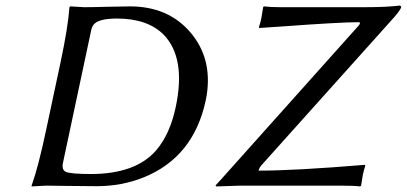

<svg xmlns="http://www.w3.org/2000/svg" viewBox="-20 -671 1470 694"><path d="M914.6 -54.2Q1045.4 -54.2 1298.8 -75.2L1300.3 -71.8Q1294.9 -55.7 1291.5 -39.1Q1289.1 -26.9 1285.2 0L1282.2 2.9Q1257.8 0 1211.9 0H849.1Q849.1 0 761.2 2.9L759.3 -1Q768.1 -9.8 782.2 -25.9Q790 -34.7 793 -38.1L1276.9 -579.1Q1285.2 -589.8 1276.9 -590.8Q1208.5 -590.8 997.6 -575.2Q953.6 -571.8 917 -569.8L916 -573.2Q921.4 -589.4 924.8 -606Q927.2 -618.2 931.2 -645L933.6 -647.9Q957.5 -645 994.1 -645H1298.3Q1377.4 -645 1425.3 -650.9Q1430.2 -648.9 1430.2 -645Q1426.3 -631.3 1388.7 -590.8L923.3 -71.8Q917 -64 914.6 -54.2ZM207.5 -82Q202.1 -56.6 219.2 -49.3Q239.3 -42 308.1 -42Q469.7 -42 543.9 -127Q594.2 -185.1 615.2 -284.2Q652.8 -461.4 571.8 -545.4Q513.7 -604 402.3 -604Q331.5 -604 315.9 -578.6Q312 -571.3 310.1 -564ZM284.2 -645Q316.4 -645 366.7 -646.5Q418 -647.9 449.7 -647.9Q587.9 -647.9 668 -554.2Q748 -460.9 727.1 -326.7Q725.6 -316.9 723.6 -308.1Q679.7 -102.1 498 -29.3Q418.9 2 329.6 2Q273.4 2 219.7 1Q178.2 0 147 0L94.2 2.9V0Q118.7 -68.4 146.5 -200.2L198.7 -444.8Q226.1 -573.7 231 -645L233.9 -647.9Q235.8 -647.9 284.2 -645Z"/></svg>

Font: Linux Biolinum Slanted O
Style: Slanted
Weight: 400
Designer: Philipp H. Poll
Foundry: Philipp H. Poll
Version: Version 1.0.4